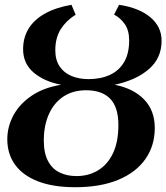

<svg xmlns="http://www.w3.org/2000/svg" viewBox="-20 -771 695 802"><path d="M294 11Q202 11 138.8 -13.5Q75.5 -38 43 -83Q10.5 -128 10.5 -189Q10.5 -242 36.2 -289.5Q62 -337 112 -371Q162 -405 235.5 -417Q164.5 -430.5 120.5 -468Q76.5 -505.5 76.5 -565.5Q76.5 -613.5 99.2 -651Q122 -688.5 167.2 -714Q212.5 -739.5 278.5 -751L296 -709.5Q258 -686.5 234.5 -650.2Q211 -614 211 -561Q211 -520 229.5 -493Q248 -466 279.5 -453.2Q311 -440.5 349.5 -440.5Q400 -440.5 438.2 -457.8Q476.5 -475 498 -511Q519.5 -547 519.5 -602Q519.5 -643.5 501.8 -669.5Q484 -695.5 456.5 -710L477.5 -751Q562 -738 608.5 -698.5Q655 -659 655 -601Q655 -528.5 602.2 -482.5Q549.5 -436.5 459 -417Q537.5 -401.5 582 -355.5Q626.5 -309.5 626.5 -236.5Q626.5 -162.5 587.5 -106.8Q548.5 -51 474.2 -20Q400 11 294 11ZM299.5 -35.5Q349.5 -35.5 389.2 -59.2Q429 -83 451.8 -130.5Q474.5 -178 474.5 -249Q474.5 -323.5 440 -358.8Q405.5 -394 340 -394Q284 -394 244.2 -367.2Q204.5 -340.5 183.8 -293.2Q163 -246 163 -184Q163 -131.5 180.5 -98.5Q198 -65.5 229 -50.5Q260 -35.5 299.5 -35.5Z"/></svg>

Font: Merriweather 72pt
Style: Bold Italic
Weight: 700
Italic angle: -7.8°
Version: Version 2.101